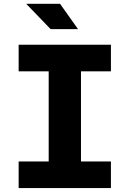

<svg xmlns="http://www.w3.org/2000/svg" viewBox="-20 -958 660 978"><path d="M75 0H545V-135.5H392.5V-594.5H545V-730H75V-594.5H228V-135.5H75ZM377.5 -809.5 286 -938.5H113.5L238 -809.5Z"/></svg>

Font: Monaspace Neon ExtraBold
Style: Regular
Weight: 800
Designer: Riley Cran & the Lettermatic Team
Foundry: Lettermatic
Version: Version 1.200 (Monaspace Neon)